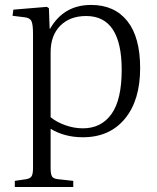

<svg xmlns="http://www.w3.org/2000/svg" viewBox="-20 -542 638 778"><path d="M40 215.8V190.9L85.9 184.1Q101.6 181.6 107.7 172.6Q113.8 163.6 113.8 138.2V-404.8Q113.8 -443.4 107.2 -456.8Q100.6 -470.2 78.1 -472.2L30.8 -478L34.2 -502.9L169.9 -514.2L178.2 -508.8L181.2 -425.8H183.1Q238.3 -522 349.1 -522Q443.8 -522 495.8 -456.8Q547.9 -391.6 547.9 -266.1Q547.9 -135.3 485.8 -60.5Q423.8 14.2 315.9 14.2Q242.2 14.2 185.1 -20V138.2Q185.1 163.6 190.7 172.9Q196.3 182.1 214.8 184.1L276.9 190.9V215.8ZM315.9 -22Q390.1 -22 431.6 -79.8Q473.1 -137.7 473.1 -258.8Q473.1 -477.1 329.1 -477.1Q263.2 -477.1 224.1 -437.7Q185.1 -398.4 185.1 -330.1V-66.9Q210 -46.9 245.1 -34.4Q280.3 -22 315.9 -22Z"/></svg>

Font: Literata Light
Style: Regular
Weight: 300
Designer: Latin by Veronika Burian and Jose Scaglione. Greek by Irene Vlachou. Cyrillic by Vera Evstafieva.
Foundry: TypeTogether
Version: Version 3.021